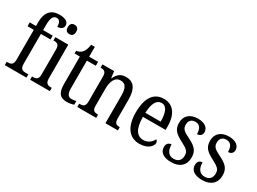

<svg xmlns="http://www.w3.org/2000/svg" viewBox="-42 -1420 2782 2080"><g transform="rotate(30 1349.5 -380.0)"><path d="M22 0H293V-41H260C222 -41 192 -50 192 -113V-488H312V-536H192V-596C192 -679 208 -725 255 -725C297 -725 307 -685 307 -644C354 -644 379 -667 379 -701C379 -740 348 -770 262 -770C160 -770 103 -706 103 -587V-536H25V-488H103V-113C103 -50 70 -41 34 -41H22Z M459 -640C488 -640 512 -655 512 -698C512 -742 488 -757 459 -757C429 -757 407 -742 407 -698C407 -655 429 -640 459 -640ZM339 0H586V-41H576C535 -41 507 -52 507 -115V-536H345V-495H353C392 -495 418 -484 418 -425V-110C418 -51 390 -41 350 -41H339Z M801 10C838 10 871 2 888 -5V-51C869 -46 852 -43 829 -43C788 -43 768 -73 768 -143V-487H880V-536H768V-659H722C714 -605 703 -579 685 -557C667 -536 643 -525 614 -520V-487H680V-145C680 -30 718 10 801 10Z M929 0H1165V-41H1160C1122 -41 1094 -49 1094 -108V-321C1094 -405 1118 -484 1195 -484C1259 -484 1281 -432 1281 -346V0H1437V-41H1433C1395 -41 1370 -50 1370 -113V-349C1370 -486 1318 -546 1228 -546C1168 -546 1126 -524 1095 -454H1091L1080 -536H934V-495H939C976 -495 1005 -486 1005 -427V-113C1005 -50 975 -41 937 -41H929Z M1709 10C1816 10 1865 -50 1865 -90C1865 -108 1855 -119 1845 -124C1824 -83 1785 -47 1726 -47C1644 -47 1599 -114 1598 -263H1882V-305C1882 -463 1813 -546 1700 -546C1577 -546 1507 -452 1507 -264C1507 -90 1580 10 1709 10ZM1791 -314H1599C1603 -430 1637 -495 1701 -495C1766 -495 1790 -422 1791 -314Z M2107 10C2212 10 2276 -47 2276 -144C2276 -228 2235 -268 2146 -311C2071 -348 2042 -368 2042 -422C2042 -469 2067 -501 2119 -501C2171 -501 2199 -464 2199 -394C2238 -394 2260 -417 2260 -452C2260 -502 2216 -545 2127 -545C2033 -545 1969 -495 1969 -405C1969 -320 2009 -284 2103 -236C2178 -197 2201 -175 2201 -126C2201 -69 2171 -35 2110 -35C2044 -35 2016 -89 2016 -159C1989 -159 1958 -143 1958 -95C1958 -25 2015 10 2107 10Z M2495 10C2600 10 2664 -47 2664 -144C2664 -228 2623 -268 2534 -311C2459 -348 2430 -368 2430 -422C2430 -469 2455 -501 2507 -501C2559 -501 2587 -464 2587 -394C2626 -394 2648 -417 2648 -452C2648 -502 2604 -545 2515 -545C2421 -545 2357 -495 2357 -405C2357 -320 2397 -284 2491 -236C2566 -197 2589 -175 2589 -126C2589 -69 2559 -35 2498 -35C2432 -35 2404 -89 2404 -159C2377 -159 2346 -143 2346 -95C2346 -25 2403 10 2495 10Z"/></g></svg>

Font: Noto Serif Khmer Condensed
Style: Regular
Weight: 400
Width: 3
Designer: Danh Hong and the Monotype Design Team
Foundry: Monotype Imaging Inc.
Version: Version 2.004